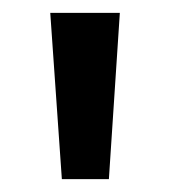

<svg xmlns="http://www.w3.org/2000/svg" viewBox="-20 -978 263 298"><path d="M76 -700H149L166 -958H58Z"/></svg>

Font: Noto Sans Khmer UI Condensed Medium
Style: Regular
Weight: 500
Width: 3
Designer: Danh Hong and the Monotype Design Team
Foundry: Monotype Imaging Inc.
Version: Version 2.002